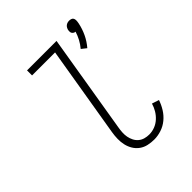

<svg xmlns="http://www.w3.org/2000/svg" viewBox="-213 -891 1027 1027"><g transform="rotate(-45 300.0 -378.0)"><path d="M448 -591 420 -613Q436 -632 447.5 -653.5Q459 -675 466 -698Q460 -698 455 -701Q450 -704 447 -708.5Q444 -713 443.5 -719Q443 -725 444 -731Q445 -737 448.5 -744Q452 -751 457.5 -755.5Q463 -760 469.5 -762Q476 -764 483 -764Q490 -764 496.5 -762Q503 -760 506.5 -755.5Q510 -751 511 -744Q512 -737 511 -731V-729L509 -717Q502 -683 487 -651Q472 -619 448 -591ZM356 8Q333 8 310.5 3Q288 -2 270 -15Q252 -28 240.5 -47Q229 -66 224 -88Q219 -110 219.5 -133.5Q220 -157 224 -181L310 -697H136V-735H359L266 -174Q263 -157 262 -139.5Q261 -122 264 -106Q267 -90 274.5 -75Q282 -60 294.5 -49.5Q307 -39 323 -34.5Q339 -30 356 -30Q378 -30 399 -38Q420 -46 437 -61.5Q454 -77 465.5 -96.5Q477 -116 483 -137L523 -124Q514 -97 498.5 -72Q483 -47 460.5 -28.5Q438 -10 410.5 -1Q383 8 356 8Z"/></g></svg>

Font: Iosevka Curly Slab XLtEx
Style: Italic
Weight: 200
Width: 7
Italic angle: -9°
Monospace: yes
Designer: Belleve Invis
Foundry: Belleve Invis
Version: Version 11.1.0; ttfautohint (v1.8.3)